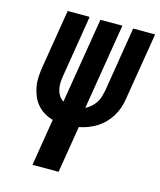

<svg xmlns="http://www.w3.org/2000/svg" viewBox="-111 -815 747 895"><g transform="rotate(15 263.0 -367.5)"><path d="M131 0 168 -227Q145 -233 125.5 -245Q106 -257 91.5 -274Q77 -291 68 -312.5Q59 -334 55 -357.5Q51 -381 52.5 -405.5Q54 -430 58 -454L104 -735H210L162 -440Q159 -423 158 -406Q157 -389 160.5 -373Q164 -357 172.5 -343.5Q181 -330 194 -322L262 -735H368L300 -320Q314 -327 326.5 -338Q339 -349 348 -362.5Q357 -376 361.5 -391.5Q366 -407 369 -422L420 -735H526L472 -407Q469 -386 461.5 -364.5Q454 -343 442 -323.5Q430 -304 414 -287.5Q398 -271 378 -258.5Q358 -246 337 -238Q316 -230 294 -226L257 0Z"/></g></svg>

Font: Iosevka Extrabold
Style: Italic
Weight: 800
Italic angle: -9°
Monospace: yes
Designer: Belleve Invis
Foundry: Belleve Invis
Version: Version 32.5.0; ttfautohint (v1.8.4)